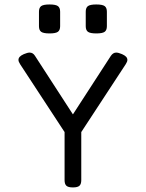

<svg xmlns="http://www.w3.org/2000/svg" viewBox="-20 -817 640 842"><path d="M538.6 -554.2Q538.6 -546.4 531.2 -535.2L336.4 -237.8V-26.9Q336.4 -9.8 328.4 -2.4Q320.3 4.9 300.3 4.9H299.3Q279.3 4.9 271.2 -2.4Q263.2 -9.8 263.2 -26.9V-237.8L68.4 -535.2Q61 -546.4 61 -554.2Q61 -562 66.7 -568.1Q72.3 -574.2 84.5 -579.6Q100.6 -586.4 109.9 -586.4Q124.5 -586.4 133.3 -572.3L299.8 -315.4L466.3 -572.3Q476.1 -586.4 489.7 -586.4Q499 -586.4 515.1 -579.6Q527.3 -574.2 533 -568.1Q538.6 -562 538.6 -554.2ZM197.3 -670.4Q170.4 -670.4 160.6 -677.5Q150.9 -684.6 150.9 -702.1V-765.6Q150.9 -783.2 160.6 -790.3Q170.4 -797.4 197.3 -797.4Q224.1 -797.4 233.9 -790.3Q243.7 -783.2 243.7 -765.6V-702.1Q243.7 -684.6 233.9 -677.5Q224.1 -670.4 197.3 -670.4ZM402.3 -670.4Q375.5 -670.4 365.7 -677.5Q356 -684.6 356 -702.1V-765.6Q356 -783.2 365.7 -790.3Q375.5 -797.4 402.3 -797.4Q429.2 -797.4 439 -790.3Q448.7 -783.2 448.7 -765.6V-702.1Q448.7 -684.6 439 -677.5Q429.2 -670.4 402.3 -670.4Z"/></svg>

Font: Courier Prime Code
Style: Regular
Weight: 400
Designer: Alan Dague-Greene
Foundry: Quote-Unquote Apps
Version: Version 3.0318